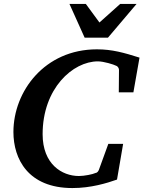

<svg xmlns="http://www.w3.org/2000/svg" viewBox="-20 -937 727 973"><path d="M687 -645C608 -670 548 -687 471 -687C206 -687 48 -474 48 -268C48 -132 122 16 347 16C441 16 522 -9 573 -27L604 -208H529L481 -76C478 -69 473 -61 463 -60C451 -54 408 -45 380 -45C294 -45 196 -105 196 -257C196 -489 349 -626 476 -626C506 -626 557 -610 568 -604C578 -601 584 -589 583 -581L582 -469H656ZM672 -917H589L484 -823L415 -917H332L409 -746H527Z"/></svg>

Font: Veleka
Style: Bold Italic
Weight: 700
Italic angle: -12°
Designer: Stefan Peev, Context Ltd, 2016; SIL International, 1997-2014.
Foundry: Stefan Peev, Context Ltd, 2016
Version: Version 5.000